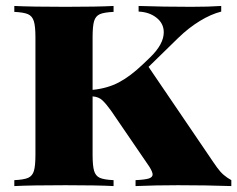

<svg xmlns="http://www.w3.org/2000/svg" viewBox="-20 -628 801 648"><path d="M760.7 -20V0Q676.8 -2.9 580.6 -2.9Q506.3 -2.9 437.5 0V-20Q469.2 -21.5 482.2 -25.6Q495.1 -29.8 495.1 -39.1Q495.1 -47.4 484.4 -64.9L354.5 -254.9Q338.4 -277.3 325.7 -289.3Q313 -301.3 292.5 -302.7V-106Q292.5 -68.4 297.6 -51.3Q302.7 -34.2 316.9 -27.8Q331.1 -21.5 363.3 -20V0Q308.6 -2.9 201.7 -2.9Q85.4 -2.9 28.3 0V-20Q60.5 -21.5 75 -27.8Q89.4 -34.2 94.5 -51.3Q99.6 -68.4 99.6 -106V-502Q99.6 -539.6 94.2 -556.6Q88.9 -573.7 74.5 -580.1Q60.1 -586.4 28.3 -587.9V-607.9Q85.4 -605 201.7 -605Q308.6 -605 363.3 -607.9V-587.9Q331.1 -586.4 316.9 -580.1Q302.7 -573.7 297.6 -556.9Q292.5 -540 292.5 -502V-324.7Q341.8 -329.6 380.4 -349.6Q418.9 -369.6 462.4 -411.1L485.4 -433.1Q532.7 -478.5 532.7 -519Q532.7 -548.8 508.3 -568.1Q483.9 -587.4 447.8 -588.9V-607.9Q531.2 -605 625.5 -605Q686 -605 726.6 -607.9V-588.9Q691.9 -580.1 654.3 -557.1Q616.7 -534.2 581.5 -500L481.4 -402.3L699.7 -81.1Q701.7 -78.1 712.6 -62.7Q723.6 -47.4 735.1 -37.6Q746.6 -27.8 760.7 -20Z"/></svg>

Font: TypoPRO Playfair Display SC
Style: Regular
Weight: 900
Designer: Claus Eggers Sørensen
Foundry: Claus Eggers Sørensen
Version: Version 1.004;PS 001.004;hotconv 1.0.70;makeotf.lib2.5.58329